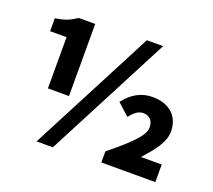

<svg xmlns="http://www.w3.org/2000/svg" viewBox="-115 -814 1081 976"><g transform="rotate(20 425.0 -325.5)"><path d="M133 -261H247V-651H158C123 -628 99 -616 44 -608V-538H133ZM171 12H259L610 -663H522ZM517 0H809V-95H697C748 -153 796 -207 796 -269C796 -353 737 -402 650 -402C589 -402 540 -375 498 -321L562 -263C584 -291 606 -309 632 -309C666 -309 687 -287 687 -250C687 -203 614 -139 517 -60Z"/></g></svg>

Font: DAIFUKU Sans
Style: Bold
Weight: 700
Designer: Original font ‘Source Han Sans JP’ : Paul D. Hunt
Foundry: Daifuku
Version: Version 1.000